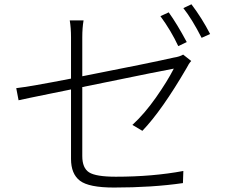

<svg xmlns="http://www.w3.org/2000/svg" viewBox="-20 -840 1040 883"><path d="M838.9 -646.5 799.8 -627.9Q766.6 -699.2 717.8 -765.6L755.9 -783.2Q793.9 -730.5 838.9 -646.5ZM358.4 -668V-489.3Q681.6 -552.7 779.3 -575.2Q805.7 -579.1 822.3 -588.9L859.4 -559.6Q847.7 -546.9 838.9 -528.3Q724.6 -332 634.8 -238.3L588.9 -265.6Q644.5 -316.4 697.3 -391.6Q750 -466.8 779.3 -524.4Q767.6 -523.4 358.4 -439.5V-122.1Q358.4 -67.4 389.6 -47.4Q420.9 -27.3 512.7 -27.3Q681.6 -27.3 823.2 -53.7L821.3 2Q680.7 22.5 503.9 22.5Q388.7 22.5 347.7 -8.8Q306.6 -40 306.6 -109.4V-428.7Q264.6 -419.9 208.5 -408.7Q152.3 -397.5 117.7 -390.1Q83 -382.8 65.4 -378.9L54.7 -434.6Q116.2 -441.4 306.6 -478.5V-668Q306.6 -711.9 300.8 -746.1H364.3Q358.4 -711.9 358.4 -668ZM823.2 -802.7 860.4 -820.3Q909.2 -755.9 946.3 -683.6L907.2 -666Q863.3 -752 823.2 -802.7Z"/></svg>

Font: Gen Shin Gothic Light
Style: Regular
Weight: 200
Designer: [Source Han Sans]
Ryoko NISHIZUKA  (kana & ideographs); Paul D. Hunt (Latin, Greek & Cyrillic); Wenlong ZHANG  (bopomofo
Version: Version 1.002.20150607